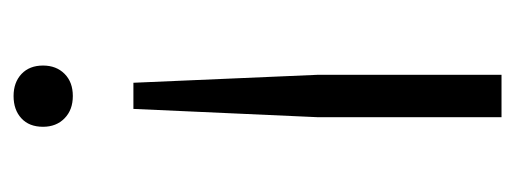

<svg xmlns="http://www.w3.org/2000/svg" viewBox="-264 -324 777 290"><g transform="rotate(-90 125.0 -178.5)"><path d="M106 -366H145.5L157.5 -88V190H93.5V-88ZM125.5 -547Q146 -547 158.8 -535Q171.5 -523 171.5 -502.5Q171.5 -482.5 159 -470Q146.5 -457.5 125.5 -457.5Q104.5 -457.5 91.8 -470Q79 -482.5 79 -502.5Q79 -523.5 91.8 -535.2Q104.5 -547 125.5 -547Z"/></g></svg>

Font: Encode Sans SemiExpanded Light
Style: Regular
Weight: 300
Width: 6
Designer: Multiple Designers
Foundry: Impallari Type
Version: Version 3.002